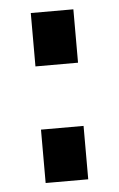

<svg xmlns="http://www.w3.org/2000/svg" viewBox="-44 -552 362 584"><g transform="rotate(-5 137.0 -259.5)"><path d="M72 -356H202V-519H72ZM72 0H202V-163H72Z"/></g></svg>

Font: FIGSv2-sans-serif ExtraBold
Style: Regular
Weight: 800
Designer: Matt McInerney, Pablo Impallari, Rodrigo Fuenzalida,Mirko Velimirovic
Foundry: Matt McInerney, Pablo Impallari, Rodrigo Fuenzalida
Version: Version 4.021;hotconv 1.0.109;makeotfexe 2.5.65596